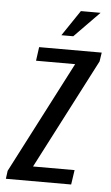

<svg xmlns="http://www.w3.org/2000/svg" viewBox="-70 -675 410 709"><g transform="rotate(5 135.0 -320.5)"><path d="M-21 0 -17 -30 197 -444H52L59 -495H291L286 -462L75 -54H229L221 0ZM137 -546 201 -641H274L181 -546Z"/></g></svg>

Font: Alumni Sans Thin Medium
Style: Italic
Weight: 500
Italic angle: -8°
Version: Version 1.016